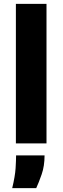

<svg xmlns="http://www.w3.org/2000/svg" viewBox="-20 -740 323 991"><path d="M62 0V-720H220V0ZM43 231Q58 169 60.5 128Q63 87 63 62H210Q210 117 195 160Q180 203 167 231Z"/></svg>

Font: Bricolage Grotesque 96pt ExtraBold ExtraBold
Style: Regular
Weight: 800
Version: Version 1.001;gftools[0.9.33.dev8+g029e19f]